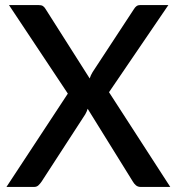

<svg xmlns="http://www.w3.org/2000/svg" viewBox="-20 -740 700 760"><path d="M248.5 -369.5 5.5 0H114.5C121.8 0 127.8 -2.2 132.2 -6.5C136.8 -10.8 140.8 -15.7 144.5 -21L317.5 -287.5C319.5 -290.8 321.2 -294.3 322.8 -298C324.2 -301.7 325.7 -305.5 327 -309.5L506 -21C509 -15.7 513 -10.8 518 -6.5C523 -2.2 529.5 0 537.5 0H654L411.5 -375L646.5 -720H535C529.3 -720 524.5 -718.6 520.5 -715.8C516.5 -712.9 512.8 -708.7 509.5 -703L346.5 -454.5C343.8 -450.2 341.6 -446 339.8 -442C337.9 -438 336.3 -433.8 335 -429.5L160 -705C157 -710 153.6 -713.8 149.7 -716.2C145.9 -718.8 139.8 -720 131.5 -720H15.5Z"/></svg>

Font: Lato Semibold
Style: Regular
Weight: 600
Designer: Lukasz Dziedzic
Foundry: tyPoland Lukasz Dziedzic
Version: Version 2.006; 2014-01-15